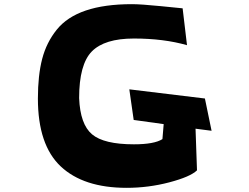

<svg xmlns="http://www.w3.org/2000/svg" viewBox="-20 -883 1198 922"><path d="M760 -215 766 -287 622 -307 601 -454 964 -410 996 -255 919 -265 926 -65Q894 -34 793.5 -7.5Q693 19 588 19Q381 19 271.5 -84Q162 -187 162 -410Q162 -521 182.5 -600Q203 -679 252.5 -740.5Q302 -802 392 -832.5Q482 -863 614 -863Q656 -863 752 -853.5Q848 -844 857 -843L878 -666Q766 -698 623 -698Q482 -698 421 -636Q360 -574 360 -412Q365 -286 422 -238Q479 -190 623 -190Q721 -190 760 -215Z"/></svg>

Font: OpenDyslexic
Style: Bold
Weight: 800
Designer: Abbie Gonzalez
Version: Version 0.920;hotconv 1.0.109;makeotfexe 2.5.65596